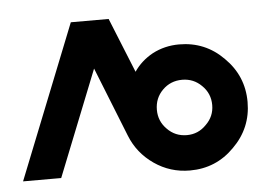

<svg xmlns="http://www.w3.org/2000/svg" viewBox="-42 -555 874 622"><g transform="rotate(-5 394.5 -244.0)"><path d="M209 -500 10 0H134L271 -344L361 -118Q384 -60 436 -24Q488 12 552 12Q637 12 696 -48Q757 -108 757 -193Q757 -278 696 -338Q637 -398 552 -398Q505 -398 465 -377Q427 -356 404 -322L332 -500ZM552 -283Q589 -283 615 -257Q642 -231 642 -193Q642 -156 615 -130Q589 -103 552 -103Q514 -103 488 -130Q462 -156 462 -193Q462 -231 488 -257Q514 -283 552 -283Z"/></g></svg>

Font: Unageo
Style: SemiBold
Weight: 600
Designer: Richard Sepsi
Foundry: Richard Sepsi
Version: Version 2.000